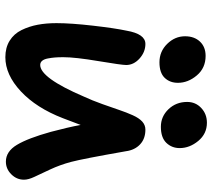

<svg xmlns="http://www.w3.org/2000/svg" viewBox="-58 -712 797 721"><g transform="rotate(90 340.5 -351.5)"><path d="M456.1 -557.1Q417.5 -557.1 390.1 -585.7Q362.8 -614.3 362.8 -655.8Q362.8 -687.5 385.5 -708.7Q408.2 -730 440.9 -730Q482.4 -730 509.3 -697.5Q536.1 -665 536.1 -627.9Q536.1 -598.1 516.4 -577.6Q496.6 -557.1 456.1 -557.1ZM213.9 -551.8Q173.3 -551.8 144.8 -580.8Q116.2 -609.9 116.2 -647.9Q116.2 -682.6 136.2 -703.9Q156.2 -725.1 189.9 -725.1Q235.4 -725.1 263.2 -692.1Q291 -659.2 291 -621.1Q291 -590.8 272.2 -571.3Q253.4 -551.8 213.9 -551.8ZM194.8 26.9Q158.7 26.9 132.8 10.7Q106.9 -5.4 93 -33.7Q79.1 -62 73 -94.2Q66.9 -126.5 66.9 -165Q66.9 -219.7 76.4 -302.2Q85.9 -384.8 95.2 -428.2Q107.4 -499 145 -499Q175.3 -499 199.7 -477.1Q224.1 -455.1 224.1 -426.8Q224.1 -410.2 209.5 -322.8Q194.8 -235.4 194.8 -190.9Q194.8 -172.9 195.8 -159.9Q196.8 -147 199.5 -132.8Q202.1 -118.7 208.3 -111.3Q214.4 -104 224.1 -104Q272.5 -104 342.8 -268.1Q356.9 -298.3 370.8 -337.2Q384.8 -376 393.3 -401.6Q401.9 -427.2 412.6 -451.2Q423.3 -475.1 436.5 -487.1Q449.7 -499 466.8 -499Q501 -499 522.2 -479Q543.5 -459 547.9 -425.8Q576.2 -264.6 587.9 -220.2Q599.1 -178.2 616.5 -141.1Q633.8 -104 644.3 -81.8Q654.8 -59.6 654.8 -43Q654.8 -15.6 634.5 4.6Q614.3 24.9 586.9 24.9Q548.8 24.9 523.9 -16.6Q499 -58.1 475.1 -144Q458 -208 449.2 -255.9Q445.8 -247.1 437.3 -224.6Q428.7 -202.1 423.8 -189Q385.3 -89.4 323 -31.2Q260.7 26.9 194.8 26.9Z"/></g></svg>

Font: Shantell Sans Bouncy
Style: Regular
Weight: 600
Designer: Stephen Nixon, Anya Danilova, Shantell Martin
Foundry: Arrow Type
Version: Version 1.006;[9816181b4]